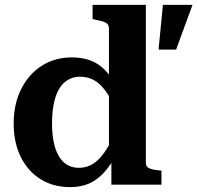

<svg xmlns="http://www.w3.org/2000/svg" viewBox="-20 -756 808 786"><path d="M577 -90Q577 -72 593.5 -66Q610 -60 638 -58L641 -57V0H436V-116L426 -112V-639Q426 -651 420 -657.5Q414 -664 401 -668Q388 -672 368 -676L359 -678V-736H577ZM274 -521Q318 -521 351.5 -508Q385 -495 411 -468Q437 -441 458 -400L456 -305Q435 -352 413 -382.5Q391 -413 365.5 -427.5Q340 -442 308 -442Q280 -442 258 -429Q236 -416 221.5 -391Q207 -366 200 -330.5Q193 -295 193 -250Q193 -208 200 -174Q207 -140 221 -116.5Q235 -93 255.5 -81Q276 -69 303 -69Q335 -69 360.5 -85Q386 -101 409 -134.5Q432 -168 456 -218L458 -125Q433 -80 406 -50Q379 -20 345.5 -5Q312 10 267 10Q198 10 146 -22.5Q94 -55 65 -113.5Q36 -172 36 -250Q36 -330 66.5 -391Q97 -452 150.5 -486.5Q204 -521 274 -521ZM701 -553 768 -736H647L630 -563V-553Z"/></svg>

Font: Roboto Serif 28pt SemiBold
Style: Regular
Weight: 600
Designer: Greg Gazdowicz
Foundry: Commercial Type
Version: Version 1.008